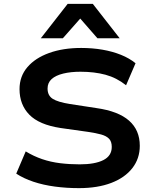

<svg xmlns="http://www.w3.org/2000/svg" viewBox="-20 -963 798 993"><path d="M388 10Q324 10 264 2Q204 -6 153 -23Q102 -40 64 -65L113 -180Q154 -155 198 -140Q242 -125 291 -119Q340 -113 392 -113Q471 -113 514.5 -135Q558 -157 558 -203Q558 -231 544 -245.5Q530 -260 503 -267.5Q476 -275 435 -281L293 -301Q182 -318 131.5 -370Q81 -422 81 -502Q81 -568 121.5 -615.5Q162 -663 234 -689Q306 -715 400 -715Q458 -715 510 -706Q562 -697 605.5 -679.5Q649 -662 681 -636L632 -522Q583 -561 525.5 -576.5Q468 -592 396 -592Q346 -592 307 -582.5Q268 -573 247 -554Q226 -535 226 -505Q226 -469 252.5 -452Q279 -435 342 -425L479 -404Q592 -388 647.5 -339Q703 -290 703 -209Q703 -143 664.5 -93.5Q626 -44 555.5 -17Q485 10 388 10ZM191 -765 330 -943H460L599 -765H484L395 -867L305 -765Z"/></svg>

Font: Nunito Sans 7pt SemiExpanded
Style: Bold
Weight: 700
Width: 6
Designer: Vernon Adams
Foundry: Vernon Adams
Version: Version 3.101;gftools[0.9.27]